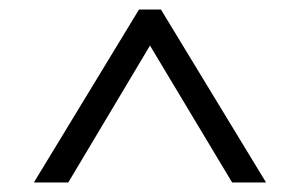

<svg xmlns="http://www.w3.org/2000/svg" viewBox="-20 -720 628 402"><path d="M271 -700H317L537 -338H466L280 -648H308L123 -338H51Z"/></svg>

Font: Pathway Extreme
Style: Regular
Weight: 400
Designer: Eduardo Rodriguez Tunni
Foundry: Eduardo Rodriguez Tunni
Version: Version 1.001;gftools[0.9.26]